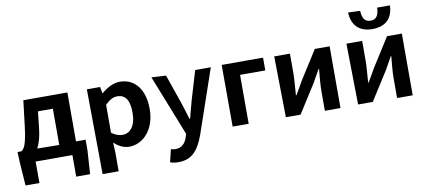

<svg xmlns="http://www.w3.org/2000/svg" viewBox="-92 -1207 4131 1851"><g transform="rotate(-10 1973.5 -281.5)"><path d="M16 19 32 252H168V42H528V253H664L679 21V-82H585V-561H154L124 -312C102 -134 79 -96 48 -79H12ZM205 -79C229 -124 248 -187 257 -274L274 -431H420V-76Z M783 273H940V90L935 -9C981 34 1031 58 1083 58C1215 58 1339 -61 1339 -268C1339 -453 1250 -575 1100 -575C1035 -575 972 -540 921 -496H916L905 -558H775ZM932 -114V-379C974 -421 1010 -441 1051 -441C1134 -441 1170 -377 1170 -261C1170 -129 1113 -66 1039 -66C1006 -66 967 -77 928 -110Z M1408 -564 1643 30 1632 66C1614 119 1579 158 1517 158C1502 158 1484 154 1473 151L1443 274C1466 282 1489 287 1524 287C1659 287 1723 205 1775 63L1989 -560H1836L1752 -279C1737 -222 1721 -163 1706 -106H1700C1682 -164 1666 -222 1647 -276L1550 -556Z M2097 40H2254V-439H2501V-564H2096Z M2618 40H2762L2939 -239C2958 -274 2990 -330 3010 -365H3014C3007 -289 2999 -209 2999 -147V44H3152V-560H3007L2829 -279C2810 -243 2776 -187 2755 -151H2750C2755 -225 2763 -306 2763 -366V-557H2609Z M3325 40H3469L3646 -239C3665 -274 3697 -330 3717 -365H3721C3714 -289 3706 -209 3706 -147V44H3859V-560H3714L3536 -279C3517 -243 3483 -187 3462 -151H3457C3462 -225 3470 -306 3470 -366V-557H3316ZM3384 -850C3388 -735 3450 -652 3589 -652C3729 -652 3790 -734 3793 -848H3668C3665 -779 3646 -735 3585 -735C3524 -735 3505 -778 3501 -846Z"/></g></svg>

Font: GenEiGothic-pro-Regular
Style: Bold
Weight: 700
Designer: Ryoko NISHIZUKA (kana & ideographs); Paul D. Hunt (Latin, Greek & Cyrillic); Wenlong ZHANG (bopomofo); Sandoll Communica
Foundry: Adobe Systems Incorporated; o_tamon
Version: Version 1.000.140830